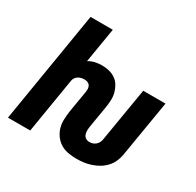

<svg xmlns="http://www.w3.org/2000/svg" viewBox="-159 -913 1119 1098"><g transform="rotate(30 400.0 -363.5)"><path d="M473 8Q444 8 417 3Q390 -2 368 -15.5Q346 -29 330 -50.5Q314 -72 306.5 -97.5Q299 -123 300 -151.5Q301 -180 305 -208L329 -351Q331 -362 330 -372.5Q329 -383 324 -391.5Q319 -400 309 -404Q299 -408 289 -408Q278 -408 268 -406Q258 -404 248.5 -398.5Q239 -393 232.5 -384Q226 -375 224 -364L164 0H17L138 -735H285L247 -506Q267 -518 289 -523Q311 -528 333 -528Q358 -528 381 -522.5Q404 -517 423 -504Q442 -491 454 -471Q466 -451 472 -428.5Q478 -406 477 -381.5Q476 -357 472 -332L448 -188Q446 -175 446 -161.5Q446 -148 450.5 -136.5Q455 -125 465.5 -118.5Q476 -112 490 -112Q501 -112 511.5 -115.5Q522 -119 531 -127Q540 -135 545 -146Q550 -157 551 -167L610 -520H757L695 -148Q691 -124 681 -101Q671 -78 653.5 -59Q636 -40 614 -27Q592 -14 568 -6Q544 2 520 5Q496 8 473 8Z"/></g></svg>

Font: Iosevka Aile Heavy Oblique
Style: Regular
Weight: 900
Italic angle: -9°
Designer: Belleve Invis
Foundry: Belleve Invis
Version: Version 31.1.0; ttfautohint (v1.8.4)